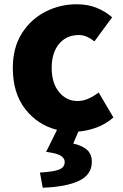

<svg xmlns="http://www.w3.org/2000/svg" viewBox="-20 -603 577 899"><path d="M180 276 167 205Q233 201 258 190.5Q283 180 283 155Q283 139 266 127Q249 115 196 108L247 5Q156 -18 98 -92.5Q40 -167 40 -285Q40 -379 81.5 -445.5Q123 -512 191.5 -547.5Q260 -583 339 -583Q391 -583 432 -566.5Q473 -550 505 -522L422 -409Q385 -439 350 -439Q291 -439 256.5 -397.5Q222 -356 222 -285Q222 -214 256.5 -172Q291 -130 343 -130Q370 -130 395 -141.5Q420 -153 442 -170L511 -53Q474 -21 431 -5.5Q388 10 347 13L323 69Q366 79 388 99Q410 119 410 155Q410 215 350 243.5Q290 272 180 276Z"/></svg>

Font: Source Han Sans CN Heavy
Style: Regular
Weight: 900
Designer: Ryoko NISHIZUKA 西塚涼子 (kana, bopomofo & ideographs); Paul D. Hunt (Latin, Greek & Cyrillic); Sandoll Communications 산돌커뮤니
Foundry: Adobe
Version: Version 2.000;hotconv 1.0.107;makeotfexe 2.5.65593